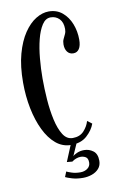

<svg xmlns="http://www.w3.org/2000/svg" viewBox="-80 -572 456 763"><g transform="rotate(-10 148.5 -190.5)"><path d="M168.5 10.5Q134 10.5 107.2 -12Q80.5 -34.5 61.8 -73.2Q43 -112 33 -161.8Q23 -211.5 23 -266Q23 -332.5 36.5 -381.5Q50 -430.5 72 -463Q94 -495.5 120.2 -511.5Q146.5 -527.5 172 -527.5Q204 -527.5 226.5 -508.8Q249 -490 260.8 -460Q272.5 -430 272.5 -396.5Q272.5 -372 264 -359.2Q255.5 -346.5 240.5 -346.5Q225 -346.5 216.2 -358Q207.5 -369.5 207.5 -388Q207.5 -400.5 211.8 -409.5Q216 -418.5 220.2 -427.2Q224.5 -436 224.5 -447.5Q224.5 -474.5 210.5 -488.8Q196.5 -503 175.5 -503Q155 -503 141 -481.5Q127 -460 118.2 -425.5Q109.5 -391 105.8 -349.8Q102 -308.5 102 -269Q102 -228.5 105.2 -184Q108.5 -139.5 117 -101.2Q125.5 -63 140.5 -39.2Q155.5 -15.5 179.5 -15.5Q208 -15.5 224.5 -33.2Q241 -51 247 -72.5L265.5 -58.5Q256.5 -33 232.5 -11.2Q208.5 10.5 168.5 10.5ZM192.5 147.5Q168 147.5 148.8 141.8Q129.5 136 122 132L130.5 111Q136 114 151.2 119Q166.5 124 186 124Q202.5 124 214.5 115.2Q226.5 106.5 226.5 91.5Q226.5 74.5 217.2 69Q208 63.5 196.5 63.5Q188 63.5 178.5 67Q169 70.5 161.5 76.5L139.5 74.5L170.5 -0.5H194L169 56Q174 50.5 186.8 45Q199.5 39.5 215 39.5Q235 39.5 251.2 51.5Q267.5 63.5 267.5 91.5Q267.5 110.5 256.5 123Q245.5 135.5 228.2 141.5Q211 147.5 192.5 147.5Z"/></g></svg>

Font: Imbue 48pt
Style: Regular
Weight: 400
Designer: Tyler Finck
Foundry: Etcetera Type Company
Version: Version 1.102